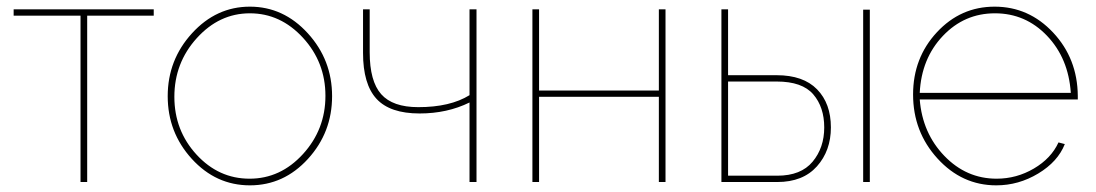

<svg xmlns="http://www.w3.org/2000/svg" viewBox="-20 -547 3294 577"><path d="M242 -500V0H222V-500H21V-519H442V-500Z M905.5 -69.5Q833 10 731 10Q629 10 556.5 -69.5Q484 -149 484 -258Q484 -367 557 -447Q630 -527 731 -527Q832 -527 905 -447Q978 -367 978 -258Q978 -149 905.5 -69.5ZM504 -256Q504 -155 570.5 -82.5Q637 -10 730 -10Q823 -10 890.5 -84Q958 -158 958 -259Q958 -360 890.5 -433.5Q823 -507 731 -507Q639 -507 571.5 -432.5Q504 -358 504 -256Z M1412 -519V0H1391V-239Q1324 -206 1241 -206Q1152 -206 1111.5 -250Q1071 -294 1071 -388V-519H1091V-390Q1091 -303 1125.5 -264Q1160 -225 1237 -225Q1333 -225 1391 -261V-519Z M1600 -519V-275H1960V-519H1980V0H1960V-256H1600V0H1580V-519Z M2148 0V-519H2168V-321H2314Q2394 -321 2435.5 -278.5Q2477 -236 2477 -164Q2477 -94 2435 -47Q2393 0 2316 0ZM2574 0V-518H2594V0ZM2168 -19H2316Q2387 -19 2422 -61Q2457 -103 2457 -164Q2457 -225 2424 -263.5Q2391 -302 2314 -302H2168Z M2974 10Q2871 10 2797.5 -70.5Q2724 -151 2724 -263Q2724 -373 2795.5 -450Q2867 -527 2969 -527Q3072 -527 3145 -449Q3218 -371 3219 -259V-248H2744Q2752 -147 2818 -78.5Q2884 -10 2975 -10Q3035 -10 3087 -40.5Q3139 -71 3161 -119L3180 -114Q3159 -61 3100 -25.5Q3041 10 2974 10ZM2744 -268H3198Q3191 -372 3126.5 -439.5Q3062 -507 2970 -507Q2878 -507 2813.5 -439Q2749 -371 2744 -268Z"/></svg>

Font: Raleway
Style: Thin
Weight: 100
Designer: Matt McInerney, Pablo Impallari, Rodrigo Fuenzalida
Foundry: Matt McInerney, Pablo Impallari, Rodrigo Fuenzalida
Version: Version 3.000